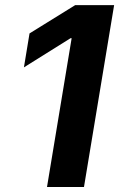

<svg xmlns="http://www.w3.org/2000/svg" viewBox="-20 -748 477 768"><path d="M436.5 -727.5 315.9 0H168L266.6 -595.2H262.2L75.7 -478.5L98.1 -614.3L280.8 -727.5Z"/></svg>

Font: Inter 17pt
Style: Bold Italic
Weight: 700
Italic angle: -9.3988°
Version: Version 4.001;git-66647c0bb